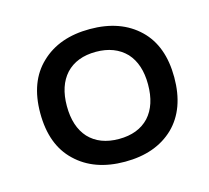

<svg xmlns="http://www.w3.org/2000/svg" viewBox="-66 -783 577 530"><g transform="rotate(-15 222.5 -517.5)"><path d="M371 -378Q319 -328 231 -328Q143 -328 91 -378Q39 -427 39 -518Q39 -608 91 -657Q143 -707 231 -707Q319 -707 371 -657Q422 -608 422 -518Q422 -428 371 -378ZM145 -426Q176 -393 231 -393Q286 -393 317 -426Q347 -459 347 -518Q347 -576 317 -609Q285 -642 231 -642Q176 -642 145 -609Q115 -576 115 -518Q115 -459 145 -426Z"/></g></svg>

Font: Rilu
Style: Bold
Weight: 500
Designer: Alí Sinisterra
Foundry: Alí Sinisterra
Version: ""